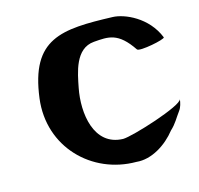

<svg xmlns="http://www.w3.org/2000/svg" viewBox="-107 -878 1003 966"><g transform="rotate(-15 395.0 -395.0)"><path d="M636.3 -573C646.4 -558 786.6 -586.3 782.4 -597C737 -711 621.2 -760 560.5 -762C293.4 -770.8 137.5 -762 99.1 -462C67.5 -214.7 256.9 -27 487.5 -27C565.9 -19 646.8 -71.9 696.3 -135C726.3 -162.6 738.5 -189 761 -219C773 -234.9 777.9 -257 780.3 -276C776 -242 500.6 -156 453 -156C300.8 -160 278.4 -336.5 303.1 -462C317.7 -536.1 337.6 -658.2 437.2 -666C514 -672 565.7 -678 636.3 -573Z"/></g></svg>

Font: Rocketfuel
Style: Italic
Weight: 400
Designer: Mew Too
Foundry: Cannot Into Space Fonts.
Version: Version 0.27